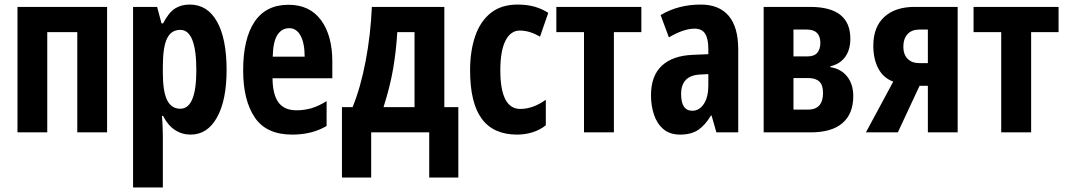

<svg xmlns="http://www.w3.org/2000/svg" viewBox="-20 -577 4648 837"><path d="M446.8 -546.9V0H316.9V-437H186V0H56.2V-546.9Z M807.1 -557.1Q884.3 -557.1 926 -482.9Q967.8 -408.7 967.8 -272Q967.8 -140.1 926 -65.2Q884.3 9.8 811 9.8Q773.4 9.8 742.7 -10.3Q711.9 -30.3 690.9 -71.8H686Q688.5 -40.5 689.2 -17.3Q689.9 5.9 689.9 21V240.2H560.1V-546.9H665L684.1 -475.1H690.9Q715.8 -522.9 742.9 -540Q770 -557.1 807.1 -557.1ZM766.1 -446.8Q726.1 -446.8 708 -408.9Q689.9 -371.1 689.9 -287.1V-259.8Q689.9 -178.2 708.5 -140.6Q727.1 -103 766.1 -103Q835.9 -103 835.9 -271Q835.9 -446.8 766.1 -446.8Z M1237.8 -556.2Q1330.1 -556.2 1379.4 -489.3Q1428.7 -422.4 1428.7 -309.1V-235.8H1168Q1168.9 -164.1 1194.3 -130.1Q1219.7 -96.2 1272 -96.2Q1306.6 -96.2 1337.6 -105.2Q1368.7 -114.3 1403.8 -136.2V-27.8Q1339.8 9.8 1253.9 9.8Q1140.6 9.8 1090.3 -65.4Q1040 -140.6 1040 -270Q1040 -408.2 1089.8 -482.2Q1139.6 -556.2 1237.8 -556.2ZM1240.7 -454.1Q1208.5 -454.1 1189.5 -425Q1170.4 -396 1168.9 -330.1H1308.1Q1308.1 -388.2 1290.5 -421.1Q1272.9 -454.1 1240.7 -454.1Z M1917 -546.9V-109.9H1978V196.8H1851.1V0H1598.1V196.8H1470.7V-109.9H1517.1Q1552.2 -196.3 1574 -310.8Q1595.7 -425.3 1601.1 -546.9ZM1787.1 -437H1711.9Q1707 -354.5 1693.8 -277.3Q1680.7 -200.2 1651.9 -109.9H1787.1Z M2234.4 9.8Q2131.3 9.8 2080.3 -59.1Q2029.3 -127.9 2029.3 -271Q2029.3 -354 2051.3 -418.7Q2073.2 -483.4 2119.1 -520.3Q2165 -557.1 2236.3 -557.1Q2276.9 -557.1 2309.3 -548.1Q2341.8 -539.1 2370.1 -521L2334 -417Q2289.6 -443.8 2246.1 -443.8Q2206.1 -443.8 2183.6 -399.7Q2161.1 -355.5 2161.1 -271Q2161.1 -102.1 2248 -102.1Q2303.7 -102.1 2359.4 -142.1V-30.8Q2333 -9.8 2300.5 0Q2268.1 9.8 2234.4 9.8Z M2775.9 -437H2656.2V0H2525.9V-437H2405.3V-546.9H2775.9Z M3035.2 -557.1Q3114.7 -557.1 3156.5 -508.1Q3198.2 -459 3198.2 -361.8V0H3103L3082 -73.2H3079.1Q3054.2 -31.2 3023.7 -10.7Q2993.2 9.8 2944.8 9.8Q2899.4 9.8 2871.3 -14.6Q2843.3 -39.1 2830.6 -78.1Q2817.9 -117.2 2817.9 -161.1Q2817.9 -246.6 2865.2 -290.5Q2912.6 -334.5 3000 -337.9L3067.9 -340.8V-362.8Q3067.9 -407.7 3054 -429.9Q3040 -452.1 3008.3 -452.1Q2960.4 -452.1 2896 -414.1L2859.9 -511.2Q2936 -557.1 3035.2 -557.1ZM3067.9 -253.9 3031.2 -252Q2949.2 -247.6 2949.2 -167Q2949.2 -94.2 2998 -94.2Q3028.8 -94.2 3048.3 -124Q3067.9 -153.8 3067.9 -204.1Z M3687 -408.2Q3687 -360.4 3664.6 -329.1Q3642.1 -297.9 3600.1 -288.1V-284.2Q3646 -277.3 3672.9 -243.7Q3699.7 -210 3699.7 -158.2Q3699.7 -81.1 3652.8 -40.5Q3606 0 3514.2 0H3309.1V-546.9H3511.7Q3687 -546.9 3687 -408.2ZM3556.2 -390.1Q3556.2 -448.2 3497.1 -448.2H3439V-331.1H3500Q3529.3 -331.1 3542.7 -346.7Q3556.2 -362.3 3556.2 -390.1ZM3567.9 -171.9Q3567.9 -206.5 3551.5 -221.7Q3535.2 -236.8 3502.9 -236.8H3439V-99.1H3502Q3567.9 -99.1 3567.9 -171.9Z M3894 0H3754.9L3874 -221.2Q3831.1 -236.8 3809.1 -278.1Q3787.1 -319.3 3787.1 -377.9Q3787.1 -459 3834.7 -502.9Q3882.3 -546.9 3966.8 -546.9H4154.8V0H4024.9V-203.1H3988.8ZM3918 -373Q3918 -340.3 3936.3 -321Q3954.6 -301.8 3988.8 -301.8H4024.9V-448.2H3988.8Q3954.6 -448.2 3936.3 -428.2Q3918 -408.2 3918 -373Z M4594.7 -437H4475.1V0H4344.7V-437H4224.1V-546.9H4594.7Z"/></svg>

Font: Open Sans Condensed
Style: Bold
Weight: 700
Width: 3
Designer: Monotype Design Team
Foundry: Monotype Imaging Inc.
Version: Version 3.003; ttfautohint (v1.8.4)